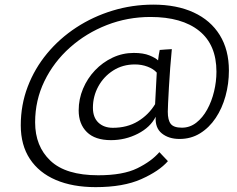

<svg xmlns="http://www.w3.org/2000/svg" viewBox="-20 -768 1000 809"><path d="M383 20.5Q286 20.5 215.2 -9.8Q144.5 -40 106 -98.2Q67.5 -156.5 67.5 -240Q67.5 -326 96.8 -402.8Q126 -479.5 178.5 -542.8Q231 -606 301.2 -652Q371.5 -698 454.2 -723.2Q537 -748.5 626 -748.5Q724.5 -748.5 796 -715.5Q867.5 -682.5 906 -620.2Q944.5 -558 944.5 -470.5Q944.5 -415 930.2 -363.2Q916 -311.5 888.8 -270.8Q861.5 -230 823 -206.2Q784.5 -182.5 736.5 -182.5Q691 -182.5 662 -205.8Q633 -229 636 -276Q613.5 -231.5 560.8 -204.5Q508 -177.5 447.5 -177.5Q380.5 -177.5 346 -211.5Q311.5 -245.5 311.5 -303Q311.5 -350.5 329.8 -394Q348 -437.5 380.2 -471.5Q412.5 -505.5 454.5 -525.2Q496.5 -545 543.5 -545Q584 -545 609.8 -534.5Q635.5 -524 646 -513.5Q647 -524 649 -536.5Q651 -549 653 -557.5Q663 -558.5 678.8 -559.5Q694.5 -560.5 704 -561Q700.5 -525 697.2 -482.8Q694 -440.5 691.8 -400.8Q689.5 -361 688.2 -332.8Q687 -304.5 687 -297Q687 -262 699.5 -246Q712 -230 746.5 -230Q780 -230 807 -251Q834 -272 853 -306.5Q872 -341 882 -382.8Q892 -424.5 892 -466Q892 -579.5 819.2 -638Q746.5 -696.5 614 -696.5Q517.5 -696.5 430.2 -662.5Q343 -628.5 274.8 -567.8Q206.5 -507 167.2 -426.2Q128 -345.5 128 -252.5Q128 -151.5 192.8 -90.5Q257.5 -29.5 394 -29.5Q498.5 -29.5 558.5 -59Q618.5 -88.5 651.5 -127L687.5 -89Q651 -47 575.2 -13.2Q499.5 20.5 383 20.5ZM455.5 -229.5Q516 -229.5 561 -256.8Q606 -284 633.5 -329L640.5 -462Q627 -477.5 602 -487Q577 -496.5 548.5 -496.5Q497 -496.5 457 -471Q417 -445.5 394.2 -403.8Q371.5 -362 371.5 -314Q371.5 -273 394.8 -251.2Q418 -229.5 455.5 -229.5Z"/></svg>

Font: Grandstander ExtraLight
Style: Italic
Weight: 200
Italic angle: -15°
Designer: Tyler Finck
Foundry: Etcetera Type Co
Version: Version 1.200; ttfautohint (v1.8.3)